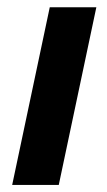

<svg xmlns="http://www.w3.org/2000/svg" viewBox="-20 -524 302 544"><path d="M14.5 0 121 -503.5H253L146.5 0Z"/></svg>

Font: Wix Madefor Text
Style: Italic
Weight: 400
Italic angle: -12°
Designer: Dalton Maag Ltd
Foundry: Dalton Maag Ltd
Version: Version 3.100